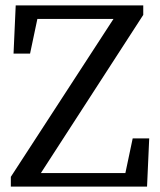

<svg xmlns="http://www.w3.org/2000/svg" viewBox="-20 -689 591 709"><path d="M470 -178H531L523 0H20V-36L399 -619H118L91 -491H30L38 -669H509V-634L131 -50H443Z"/></svg>

Font: Source Serif Pro
Style: Regular
Weight: 400
Designer: Frank Grießhammer
Foundry: Adobe Systems Incorporated
Version: Version 2.000;PS 1.000;hotconv 16.6.51;makeotf.lib2.5.65220